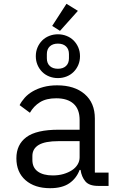

<svg xmlns="http://www.w3.org/2000/svg" viewBox="-20 -976 640 1008"><path d="M495 0Q448 0 428 -24Q408 -48 403 -84H398Q381 -39 343.5 -13.5Q306 12 243 12Q162 12 114 -30Q66 -72 66 -145Q66 -217 118.5 -256Q171 -295 288 -295H398V-346Q398 -403 366 -431.5Q334 -460 275 -460Q223 -460 190 -439.5Q157 -419 137 -384L83 -424Q93 -444 110 -463Q127 -482 152 -496.5Q177 -511 209 -519.5Q241 -528 280 -528Q371 -528 424.5 -482Q478 -436 478 -354V-70H550V0ZM257 -55Q288 -55 313.5 -62.5Q339 -70 358 -82.5Q377 -95 387.5 -112.5Q398 -130 398 -150V-235H288Q216 -235 183 -215Q150 -195 150 -157V-136Q150 -96 178.5 -75.5Q207 -55 257 -55ZM295 -814 254 -840 329 -956 389 -919ZM284 -566Q260 -566 238.5 -574.5Q217 -583 201.5 -598.5Q186 -614 177 -635Q168 -656 168 -681Q168 -706 177 -727Q186 -748 201.5 -763.5Q217 -779 238.5 -787.5Q260 -796 284 -796Q308 -796 329.5 -787.5Q351 -779 366.5 -763.5Q382 -748 391 -727Q400 -706 400 -681Q400 -656 391 -635Q382 -614 366.5 -598.5Q351 -583 329.5 -574.5Q308 -566 284 -566ZM284 -615Q311 -615 326.5 -629.5Q342 -644 342 -670V-692Q342 -718 326.5 -732.5Q311 -747 284 -747Q257 -747 241.5 -732.5Q226 -718 226 -692V-670Q226 -644 241.5 -629.5Q257 -615 284 -615Z"/></svg>

Font: IBM Plex Mono
Style: Regular
Weight: 400
Monospace: yes
Designer: Mike Abbink, Paul van der Laan, Pieter van Rosmalen
Foundry: Bold Monday
Version: Version 2.3